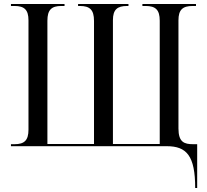

<svg xmlns="http://www.w3.org/2000/svg" viewBox="-20 -734 1040 964"><path d="M960 210H970V-10H950C905 -10 876 -20 876 -89V-632C876 -685 897 -704 947 -704H964V-714H695V-704H711C761 -704 782 -685 782 -630V-11H547V-633C547 -686 569 -704 618 -704H625V-714H372V-704H381C431 -704 452 -685 452 -629V-11H218V-630C218 -685 239 -704 288 -704H304V-714H35V-704H53C102 -704 123 -685 123 -632V-83C123 -29 102 -10 53 -10H35V0H817C917 0 960 48 960 210Z"/></svg>

Font: Noto Serif Display SemiCondensed
Style: Regular
Weight: 400
Width: 4
Designer: Monotype Design Team
Foundry: Monotype Imaging Inc.
Version: Version 2.009